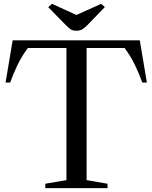

<svg xmlns="http://www.w3.org/2000/svg" viewBox="-20 -980 794 1000"><path d="M216 -23V0H540V-23L431 -42V-730H629C650.3 -701.3 668.5 -671.3 683.5 -640C698.5 -608.7 711 -578.7 721 -550H745L708 -770H46L9 -550H33C43 -578.7 55.5 -608.7 70.5 -640C85.5 -671.3 103.7 -701.3 125 -730H326V-42ZM378 -820C389.3 -820 399 -822.2 407 -826.5C415 -830.8 423.7 -837.7 433 -847L526 -943L507 -960L378 -902L251 -960L231 -943L325 -847C333.7 -838.3 341.5 -831.7 348.5 -827C355.5 -822.3 365.3 -820 378 -820Z"/></svg>

Font: Libre Caslon Text
Style: Regular
Weight: 400
Designer: Pablo Impallari, Rodrigo Fuenzalida
Foundry: Pablo Impallari, Rodrigo Fuenzalida
Version: Version 1.000; ttfautohint (v0.93) -l 8 -r 50 -G 200 -x 14 -